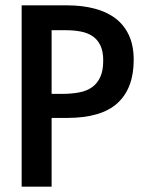

<svg xmlns="http://www.w3.org/2000/svg" viewBox="-20 -714 540 718"><path d="M480 -490Q480 -384 419.5 -328.5Q359 -273 231 -273H173V-16H61V-694H231Q287 -694 333 -682Q379 -670 411.5 -645.5Q444 -621 462 -582.5Q480 -544 480 -490ZM366 -488Q366 -522 355.5 -544Q345 -566 326.5 -578.5Q308 -591 282.5 -596Q257 -601 227 -601H173V-363H214Q248 -363 276.5 -368.5Q305 -374 324.5 -388Q344 -402 355 -426Q366 -450 366 -488Z"/></svg>

Font: D2Coding
Style: Bold
Weight: 700
Monospace: yes
Designer: Yong-Rak Park; Jeong-Hwan Yoon; Sang-Min Lee;
Foundry: NHN Corporation
Version: Version 1.3.2; Build 20180524